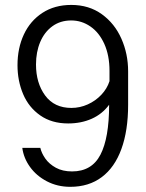

<svg xmlns="http://www.w3.org/2000/svg" viewBox="-20 -733 584 768"><path d="M252.8 -239.2Q186.7 -239.2 140.9 -271.4Q95 -303.5 72.5 -356.6Q50 -409.8 50 -472Q50 -540.5 75.4 -595Q100.8 -649.5 149.5 -681.4Q198.3 -713.3 265 -713.3Q336 -713.3 387.4 -676.1Q438.8 -639 465.6 -578.2Q492.5 -517.5 492.5 -447.2V-314.2Q492.5 -210.7 465.6 -137Q438.8 -63.2 387 -24.5Q335.3 14.3 261 14.3Q209.8 14.3 167.6 -7.7Q125.5 -29.7 100 -65.3Q74.5 -100.8 69.2 -141.5H141.3Q146.3 -120 161.4 -98.5Q176.5 -77 203.4 -62.1Q230.3 -47.3 268.3 -47.3Q347 -47.3 381.7 -114.1Q416.5 -181 416.5 -314Q389 -276.7 346.9 -258Q304.7 -239.2 252.8 -239.2ZM265 -651.2Q221.5 -651.2 189.6 -628.1Q157.8 -605 140.9 -565.1Q124 -525.2 124 -475Q124 -400.8 160.6 -351Q197.3 -301.3 265.5 -301.3Q299.8 -301.3 331 -315.4Q362.2 -329.5 385.2 -353.8Q408.2 -378 418 -408.3V-449.2Q418 -511.2 397.4 -557.1Q376.7 -603 341.6 -627.1Q306.5 -651.2 265 -651.2Z"/></svg>

Font: FreesentationVF
Style: Regular
Weight: 400
Designer: glyphs from Roboto by Christian Robertson / Hangul glyphs from Noto Sans CJK(Source Han Sans) by Jang Soo-young and Kang
Foundry: PT&
Version: Version 2.001;Glyphs 3.3.1 (3343)